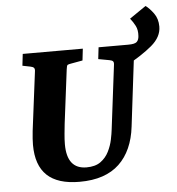

<svg xmlns="http://www.w3.org/2000/svg" viewBox="-53 -787 784 850"><g transform="rotate(-5 339.0 -362.0)"><path d="M267 13Q170 13 122.5 -32Q75 -77 75 -168Q75 -179 76 -195Q77 -211 79 -229L112 -490Q114 -502 109.5 -507Q105 -512 94 -514L59 -521L65 -573H332L326 -521L276 -512Q263 -510 259 -507.5Q255 -505 253 -488L223 -249Q221 -231 218.5 -205Q216 -179 216 -158Q216 -48 303 -48Q342 -48 365.5 -65Q389 -82 402 -108Q415 -134 420.5 -160.5Q426 -187 428 -205L463 -488Q465 -500 461 -505Q457 -510 445 -512L396 -521L402 -573H561L517 -210Q511 -158 492.5 -116.5Q474 -75 443.5 -46Q413 -17 369 -2Q325 13 267 13ZM515 -480 491 -573Q502 -573 512.5 -573Q523 -573 534 -573Q563 -573 572 -581.5Q581 -590 582 -607Q584 -634 574.5 -652.5Q565 -671 552 -687L625 -737Q642 -725 660 -700.5Q678 -676 678 -641Q678 -595 633.5 -557.5Q589 -520 515 -480Z"/></g></svg>

Font: Yrsa
Style: Italic
Weight: 400
Italic angle: -7.10001°
Designer: Anna Giedrys (Yrsa+Rasa design), David Brezina (Yrsa art-direction, Rasa art-direction, design)
Foundry: Rosetta Type Foundry
Version: Version 2.004